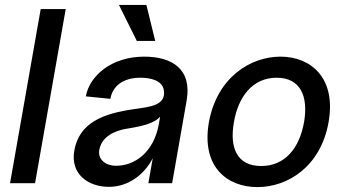

<svg xmlns="http://www.w3.org/2000/svg" viewBox="-20 -747 1431 783"><path d="M21 0H123L248 -710H146Z M424 15C505 15 570 -37 603 -102L585 0H682L741 -336C764 -466 681 -516 568 -516C435 -516 345 -438 330 -354L430 -344C439 -394 479 -430 553 -430C590 -430 641 -421 648 -380C659 -316 589 -311 527 -302C399 -284 303 -246 283 -133C266 -36 341 15 424 15ZM385 -136C393 -180 431 -212 502 -223C566 -233 611 -246 633 -271L628 -242C607 -124 528 -71 454 -71C409 -71 378 -98 385 -136ZM465 -727 538 -580H613L577 -727Z M1030 16C1153 16 1288 -67 1320 -249C1352 -430 1247 -516 1124 -516C1000 -516 865 -430 832 -249C800 -67 906 16 1030 16ZM934 -249C952 -355 1012 -430 1108 -430C1205 -430 1238 -355 1220 -249C1201 -142 1142 -70 1045 -70C948 -70 915 -142 934 -249Z"/></svg>

Font: Uncut Sans Medium
Style: Italic
Weight: 500
Italic angle: -10°
Designer: Kasper Nordkvist
Foundry: Uncut Type
Version: Version 1.111;FEAKit 1.0